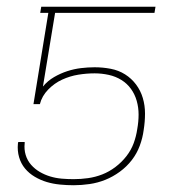

<svg xmlns="http://www.w3.org/2000/svg" viewBox="-20 -540 540 568"><path d="M198 8Q178 8 157.5 6Q137 4 118.5 -1.5Q100 -7 83 -17Q66 -27 54 -41.5Q42 -56 36.5 -75Q31 -94 33 -115L34 -120H53V-116Q51 -98 56 -81.5Q61 -65 72 -52.5Q83 -40 97.5 -31.5Q112 -23 128.5 -18Q145 -13 162.5 -11.5Q180 -10 198 -10Q219 -10 240.5 -13Q262 -16 282.5 -24Q303 -32 321.5 -46Q340 -60 354 -78Q368 -96 375.5 -116.5Q383 -137 386 -158Q390 -180 390 -201Q390 -222 384.5 -241.5Q379 -261 367.5 -277Q356 -293 339 -303.5Q322 -314 301.5 -318.5Q281 -323 260 -323Q236 -323 211.5 -319Q187 -315 164 -304.5Q141 -294 122.5 -275Q104 -256 98 -232H79L123 -502H99L102 -520H440L437 -502H143L107 -284Q121 -301 140 -312Q159 -323 179 -329.5Q199 -336 219.5 -338.5Q240 -341 260 -341Q284 -341 307.5 -336.5Q331 -332 350 -320Q369 -308 382.5 -290Q396 -272 402.5 -250Q409 -228 409 -204Q409 -180 405 -155Q402 -132 393.5 -109Q385 -86 370 -66.5Q355 -47 334.5 -32Q314 -17 291.5 -8Q269 1 245 4.5Q221 8 198 8Z"/></svg>

Font: Iosevka SS04 Thin Oblique
Style: Regular
Weight: 100
Italic angle: -9°
Monospace: yes
Designer: Belleve Invis
Foundry: Belleve Invis
Version: Version 19.0.0; ttfautohint (v1.8.4)